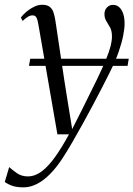

<svg xmlns="http://www.w3.org/2000/svg" viewBox="-84 -539 560 806"><path d="M77.5 -434Q74 -456 69 -465.2Q64 -474.5 53 -474.5Q42.5 -474.5 32.2 -468Q22 -461.5 11 -451L3.5 -465.5Q13.5 -478.5 28.2 -490.8Q43 -503 59.8 -511Q76.5 -519 93 -519Q113.5 -519 124.5 -510.5Q135.5 -502 140.5 -487Q145.5 -472 148.5 -452.5Q155 -410 161.2 -367.8Q167.5 -325.5 173.8 -283.2Q180 -241 186.5 -198.8Q193 -156.5 200 -114L219 3L263 -84Q300 -157.5 324 -207.5Q348 -257.5 361.5 -290.8Q375 -324 380.5 -346.2Q386 -368.5 386 -386Q386 -409.5 378 -424Q370 -438.5 362.2 -450.8Q354.5 -463 354.5 -480Q354.5 -496.5 364.8 -507.5Q375 -518.5 390.5 -518.5Q405.5 -518.5 416.2 -509Q427 -499.5 433 -482Q439 -464.5 439 -440Q439 -419 433 -388.8Q427 -358.5 413.8 -320.5Q400.5 -282.5 377.5 -236.5Q364.5 -210 346.2 -174.8Q328 -139.5 307 -99.8Q286 -60 263.8 -20Q241.5 20 220.5 56.5Q199.5 93 181 121.5Q154 163.5 126.2 191.5Q98.5 219.5 70.5 233.5Q42.5 247.5 15.5 247.5Q-10.5 247.5 -28.5 242.2Q-46.5 237 -64 225L-45.5 162.5Q-32 174.5 -12.8 188Q6.5 201.5 32.5 201.5Q63 201.5 91 180.5Q119 159.5 147.2 120Q175.5 80.5 205.5 25H157ZM456.5 -292.5 451.5 -262.5H37.5L43 -292.5Z"/></svg>

Font: Merriweather 144pt Light
Style: Italic
Weight: 300
Italic angle: -7.8°
Version: Version 2.101